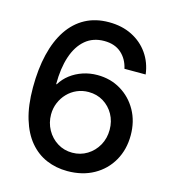

<svg xmlns="http://www.w3.org/2000/svg" viewBox="-111 -829 832 930"><g transform="rotate(15 305.0 -363.5)"><path d="M311.5 10.7Q254.9 10.7 206.5 -9.8Q158.2 -30.3 122.3 -72.8Q86.4 -115.2 66.4 -181.2Q46.4 -247.1 46.4 -337.9Q46.4 -430.7 64.2 -504.6Q82 -578.6 116.9 -630.9Q151.9 -683.1 203.1 -710.7Q254.4 -738.3 321.3 -738.3Q386.7 -738.3 437.3 -712.9Q487.8 -687.5 519 -642.8Q550.3 -598.1 557.6 -539.6H451.2Q440.9 -586.9 408.2 -615.7Q375.5 -644.5 322.8 -644.5Q266.6 -644.5 228.3 -612.1Q189.9 -579.6 170.4 -520.8Q150.9 -461.9 150.9 -382.3H153.8Q171.4 -411.6 199 -432.6Q226.6 -453.6 261 -465.1Q295.4 -476.6 333.5 -476.6Q399.4 -476.6 451.4 -445.3Q503.4 -414.1 533.7 -359.9Q564 -305.7 564 -235.8Q564 -164.6 532.2 -108.6Q500.5 -52.7 443.6 -21Q386.7 10.7 311.5 10.7ZM311.5 -81.5Q352.5 -81.5 386 -102.1Q419.4 -122.6 439 -157.5Q458.5 -192.4 458.5 -235.4Q458.5 -277.8 439.5 -312Q420.4 -346.2 387.7 -366.2Q355 -386.2 313.5 -386.2Q282.2 -386.2 255.4 -374.5Q228.5 -362.8 208.3 -341.8Q188 -320.8 176.5 -293.2Q165 -265.6 165 -234.4Q165 -192.9 184.3 -158Q203.6 -123 236.8 -102.3Q270 -81.5 311.5 -81.5Z"/></g></svg>

Font: Inter 24pt Medium
Style: Regular
Weight: 500
Designer: Rasmus Andersson
Foundry: rsms
Version: Version 4.001;git-66647c0bb